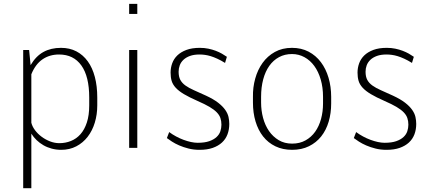

<svg xmlns="http://www.w3.org/2000/svg" viewBox="-20 -781 2277 1014"><path d="M493.7 -224.6Q493.7 -176.3 480.7 -133.5Q467.8 -90.8 443.1 -58.8Q418.5 -26.9 383.1 -8.3Q347.7 10.3 303.2 10.3Q276.9 10.3 253.2 3.9Q229.5 -2.4 209.5 -13.9Q189.5 -25.4 173.3 -41Q157.2 -56.6 145.5 -75.2V212.9H102.5V-517.1H133.8L141.6 -437Q169.9 -484.9 209.5 -506.6Q249 -528.3 302.2 -528.3Q347.7 -528.3 383.3 -509.8Q418.9 -491.2 443.6 -457Q468.3 -422.9 481 -374.3Q493.7 -325.7 493.7 -265.6ZM451.2 -265.6Q451.2 -377.4 409.7 -435.3Q368.2 -493.2 292 -493.2Q241.7 -493.2 204.3 -467.5Q167 -441.9 145.5 -388.7V-132.8Q150.4 -112.8 164.8 -93.5Q179.2 -74.2 199.5 -59.1Q219.7 -43.9 244.1 -34.4Q268.6 -24.9 293.5 -24.9Q325.7 -24.9 354.5 -36.4Q383.3 -47.9 404.8 -72Q426.3 -96.2 438.7 -134Q451.2 -171.9 451.2 -224.6Z M705.1 -707.5H662.1V-760.7H705.1ZM705.1 0H662.1V-517.1H705.1Z M1149.4 -122.6Q1149.4 -141.6 1144 -157.5Q1138.7 -173.3 1124.8 -187.7Q1110.8 -202.1 1086.4 -216.6Q1062 -231 1023.9 -247.6Q979.5 -267.1 951.7 -283.7Q923.8 -300.3 908 -317.6Q892.1 -335 886.5 -354Q880.9 -373 880.9 -397.5Q880.9 -422.9 889.4 -446.5Q897.9 -470.2 916.5 -488.3Q935.1 -506.3 964.4 -517.3Q993.7 -528.3 1035.2 -528.3Q1059.6 -528.3 1080.6 -523.9Q1101.6 -519.5 1119.4 -512.7Q1137.2 -505.9 1151.9 -497.6Q1166.5 -489.3 1178.2 -481L1168.5 -448.7Q1146.5 -462.4 1127.7 -470.9Q1108.9 -479.5 1092.8 -484.4Q1076.7 -489.3 1062.3 -491.2Q1047.9 -493.2 1034.2 -493.2Q1004.4 -493.2 983.4 -485.6Q962.4 -478 949 -465.3Q935.5 -452.6 929.4 -436.3Q923.3 -419.9 923.3 -402.3Q923.3 -376 932.4 -359.1Q941.4 -342.3 959.5 -329.3Q977.5 -316.4 1004.6 -304.4Q1031.7 -292.5 1067.9 -275.9Q1107.9 -257.3 1132.1 -238.5Q1156.2 -219.7 1169.4 -200.9Q1182.6 -182.1 1186.8 -163.3Q1190.9 -144.5 1190.9 -126.5Q1190.9 -96.7 1181.4 -71.5Q1171.9 -46.4 1152.3 -28.3Q1132.8 -10.3 1103.5 0Q1074.2 10.3 1034.2 10.3Q1002.4 10.3 975.6 3.4Q948.7 -3.4 926.8 -12.9Q904.8 -22.5 888.2 -33.2Q871.6 -43.9 861.3 -51.8L873.5 -83.5Q890.6 -70.8 910.2 -60.3Q929.7 -49.8 949.5 -42.5Q969.2 -35.2 988.5 -31Q1007.8 -26.9 1023.9 -26.9Q1061 -26.9 1085.2 -35.4Q1109.4 -43.9 1123.8 -57.4Q1138.2 -70.8 1143.8 -87.9Q1149.4 -105 1149.4 -122.6Z M1358.9 -239.3Q1358.9 -197.3 1369.4 -158.2Q1379.9 -119.1 1400.6 -89.1Q1421.4 -59.1 1451.9 -40.8Q1482.4 -22.5 1522.9 -22.5Q1563 -22.5 1593.5 -39.6Q1624 -56.6 1644.5 -85.4Q1665 -114.3 1675.5 -152.8Q1686 -191.4 1686 -234.4V-269.5Q1686 -319.3 1673.8 -361.1Q1661.6 -402.8 1639.9 -432.6Q1618.2 -462.4 1587.9 -479Q1557.6 -495.6 1522 -495.6Q1483.9 -495.6 1453.6 -479.2Q1423.3 -462.9 1402.3 -433.3Q1381.3 -403.8 1370.1 -362.1Q1358.9 -320.3 1358.9 -269.5ZM1315.9 -269.5Q1314.9 -319.3 1327.9 -366Q1340.8 -412.6 1366.7 -448.7Q1392.6 -484.9 1431.6 -506.6Q1470.7 -528.3 1522 -528.3Q1571.3 -528.3 1609.9 -508.1Q1648.4 -487.8 1674.8 -452.6Q1701.2 -417.5 1715.1 -370.4Q1729 -323.2 1729 -269.5V-234.4Q1729 -183.1 1715.8 -138.4Q1702.6 -93.8 1676.5 -60.8Q1650.4 -27.8 1611.8 -8.8Q1573.2 10.3 1522.9 10.3Q1473.1 10.3 1434.6 -8.3Q1396 -26.9 1369.6 -60.3Q1343.3 -93.8 1329.6 -139.4Q1315.9 -185.1 1315.9 -239.3Z M2136.7 -122.6Q2136.7 -141.6 2131.3 -157.5Q2126 -173.3 2112.1 -187.7Q2098.1 -202.1 2073.7 -216.6Q2049.3 -231 2011.2 -247.6Q1966.8 -267.1 1939 -283.7Q1911.1 -300.3 1895.3 -317.6Q1879.4 -335 1873.8 -354Q1868.2 -373 1868.2 -397.5Q1868.2 -422.9 1876.7 -446.5Q1885.3 -470.2 1903.8 -488.3Q1922.4 -506.3 1951.7 -517.3Q1981 -528.3 2022.5 -528.3Q2046.9 -528.3 2067.9 -523.9Q2088.9 -519.5 2106.7 -512.7Q2124.5 -505.9 2139.2 -497.6Q2153.8 -489.3 2165.5 -481L2155.8 -448.7Q2133.8 -462.4 2115 -470.9Q2096.2 -479.5 2080.1 -484.4Q2064 -489.3 2049.6 -491.2Q2035.2 -493.2 2021.5 -493.2Q1991.7 -493.2 1970.7 -485.6Q1949.7 -478 1936.3 -465.3Q1922.9 -452.6 1916.7 -436.3Q1910.6 -419.9 1910.6 -402.3Q1910.6 -376 1919.7 -359.1Q1928.7 -342.3 1946.8 -329.3Q1964.8 -316.4 1991.9 -304.4Q2019 -292.5 2055.2 -275.9Q2095.2 -257.3 2119.4 -238.5Q2143.6 -219.7 2156.7 -200.9Q2169.9 -182.1 2174.1 -163.3Q2178.2 -144.5 2178.2 -126.5Q2178.2 -96.7 2168.7 -71.5Q2159.2 -46.4 2139.6 -28.3Q2120.1 -10.3 2090.8 0Q2061.5 10.3 2021.5 10.3Q1989.7 10.3 1962.9 3.4Q1936 -3.4 1914.1 -12.9Q1892.1 -22.5 1875.5 -33.2Q1858.9 -43.9 1848.6 -51.8L1860.8 -83.5Q1877.9 -70.8 1897.5 -60.3Q1917 -49.8 1936.8 -42.5Q1956.5 -35.2 1975.8 -31Q1995.1 -26.9 2011.2 -26.9Q2048.3 -26.9 2072.5 -35.4Q2096.7 -43.9 2111.1 -57.4Q2125.5 -70.8 2131.1 -87.9Q2136.7 -105 2136.7 -122.6Z"/></svg>

Font: Ufes Sans Thin
Style: Regular
Weight: 100
Designer: Ricardo Esteves & Thais Bronze
Foundry: ProDesignUfes - Ricardo Esteves, Thais Bronze (This is a derivative work, based on Roboto family, by Christian Robertson
Version: Version 2.0